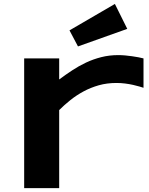

<svg xmlns="http://www.w3.org/2000/svg" viewBox="-20 -973 772 993"><path d="M722.2 -519Q714.8 -521.5 700.9 -525.6Q687 -529.8 668.5 -533.9Q649.9 -538.1 627.7 -541Q605.5 -543.9 582 -543.9Q533.2 -543.9 491 -532Q448.7 -520 412.1 -500.2Q375.5 -480.5 344 -455.3Q312.5 -430.2 286.1 -403.8V0H105V-670.9H286.1V-562Q318.8 -586.4 353.3 -609.1Q387.7 -631.8 425 -649.4Q462.4 -667 503.9 -677.5Q545.4 -688 591.8 -688Q609.4 -688 627.7 -686.3Q646 -684.6 663.3 -682.1Q680.7 -679.7 695.8 -676.8Q710.9 -673.8 722.2 -670.9V-519ZM638.2 -823.7 383.3 -732.9 339.4 -815.9 574.2 -952.6Z"/></svg>

Font: Syncopate
Style: Bold
Weight: 700
Designer: Astigmatic (AOETI)
Foundry: Astigmatic (AOETI)
Version: Version 1.001 2011